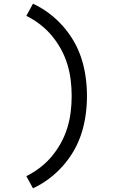

<svg xmlns="http://www.w3.org/2000/svg" viewBox="-20 -861 640 1042"><path d="M159 161 123 95Q163 75 198 48Q233 21 261 -12.5Q289 -46 310.5 -85Q332 -124 345 -166Q358 -208 363.5 -252Q369 -296 369 -340Q369 -384 363.5 -428Q358 -472 345 -514Q332 -556 310.5 -595Q289 -634 261 -667.5Q233 -701 198 -728Q163 -755 123 -775L159 -841Q206 -819 247 -788Q288 -757 322 -718.5Q356 -680 381.5 -635.5Q407 -591 422.5 -542Q438 -493 445 -442Q452 -391 452 -340Q452 -289 445 -238Q438 -187 422.5 -138Q407 -89 381.5 -44.5Q356 0 322 38.5Q288 77 247 108Q206 139 159 161Z"/></svg>

Font: Iosevka Fixed Extended
Style: Regular
Weight: 400
Width: 7
Monospace: yes
Designer: Belleve Invis
Foundry: Belleve Invis
Version: Version 24.1.1; ttfautohint (v1.8.4)